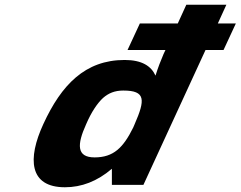

<svg xmlns="http://www.w3.org/2000/svg" viewBox="-20 -780 1015 810"><path d="M163 -257C95 -110 103 10 254 10C324 10 390 -15 452 -68V0H585L847 -569H923L975 -681H899L935 -760H766L730 -681H570L518 -569H678L670 -552C658 -524 647 -496 636 -461C618 -501 579 -527 506 -527C339 -527 239 -422 163 -257ZM415 -367C438 -387 464 -398 500 -398C595 -398 593 -359 548 -256L542 -242C500 -157 459 -116 379 -116C302 -116 305 -171 343 -255C366 -309 392 -346 415 -367Z"/></svg>

Font: Passageway
Style: BdSuIt
Weight: 700
Foundry: Ascender Corporation
Version: Version 1.11